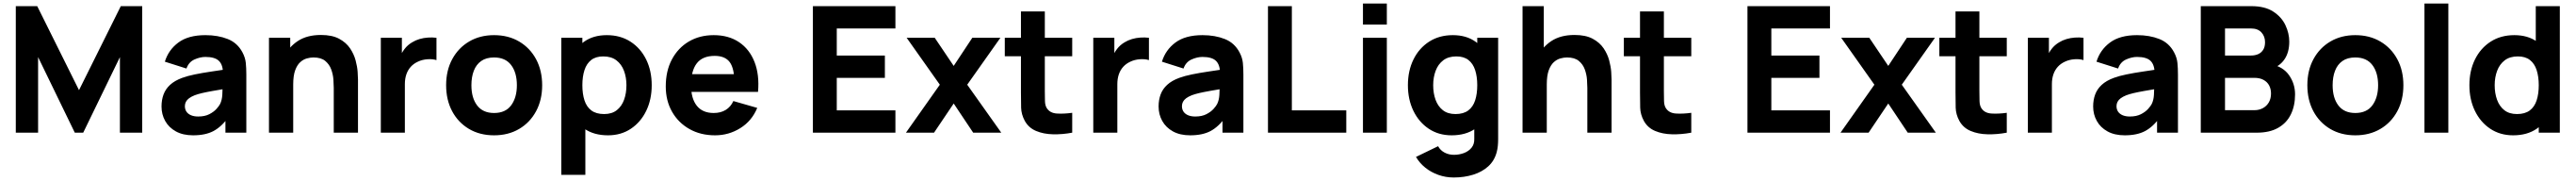

<svg xmlns="http://www.w3.org/2000/svg" viewBox="-20 -755 14670 1030"><path d="M70 0V-720H192L430 -242L668 -720H790V0H663V-430L454 0H406L197 -430V0Z M1080 15Q1022 15 981.8 -7.2Q941.5 -29.5 920.8 -66.8Q900 -104 900 -149Q900 -186.5 911.5 -217.5Q923 -248.5 948.8 -272.2Q974.5 -296 1018 -312Q1048 -323 1089.5 -331.5Q1131 -340 1183.5 -347.8Q1236 -355.5 1299 -365L1250 -338Q1250 -386 1227 -408.5Q1204 -431 1150 -431Q1120 -431 1087.5 -416.5Q1055 -402 1042 -365L919 -404Q939.5 -471 996 -513Q1052.5 -555 1150 -555Q1221.5 -555 1277 -533Q1332.5 -511 1361 -457Q1377 -427 1380 -397Q1383 -367 1383 -330V0H1264V-111L1281 -88Q1241.5 -33.5 1195.8 -9.2Q1150 15 1080 15ZM1109 -92Q1146.5 -92 1172.2 -105.2Q1198 -118.5 1213.2 -135.5Q1228.5 -152.5 1234 -164Q1244.5 -186 1246.2 -215.2Q1248 -244.5 1248 -264L1288 -254Q1227.5 -244 1190 -237.2Q1152.5 -230.5 1129.5 -225Q1106.5 -219.5 1089 -213Q1069 -205 1056.8 -195.8Q1044.5 -186.5 1038.8 -175.5Q1033 -164.5 1033 -151Q1033 -132.5 1042.2 -119.2Q1051.5 -106 1068.5 -99Q1085.5 -92 1109 -92Z M1881 0V-255Q1881 -273.5 1879 -302.2Q1877 -331 1866.5 -360Q1856 -389 1832.2 -408.5Q1808.5 -428 1765 -428Q1747.5 -428 1727.5 -422.5Q1707.5 -417 1690 -401.2Q1672.5 -385.5 1661.2 -355Q1650 -324.5 1650 -274L1572 -311Q1572 -375 1598 -431Q1624 -487 1676.2 -521.5Q1728.5 -556 1808 -556Q1871.5 -556 1911.5 -534.5Q1951.5 -513 1973.8 -480Q1996 -447 2005.5 -411.2Q2015 -375.5 2017 -346Q2019 -316.5 2019 -303V0ZM1512 0V-540H1633V-361H1650V0Z M2149 0V-540H2269V-408L2256 -425Q2266.5 -453 2284 -476Q2301.5 -499 2327 -514Q2346.5 -526 2369.5 -532.8Q2392.5 -539.5 2417 -541.2Q2441.5 -543 2466 -540V-413Q2443.5 -420 2413.8 -417.8Q2384 -415.5 2360 -404Q2336 -393 2319.5 -374.8Q2303 -356.5 2294.5 -331.8Q2286 -307 2286 -276V0Z M2794 15Q2712.5 15 2651 -21.5Q2589.5 -58 2555.2 -122.2Q2521 -186.5 2521 -270Q2521 -354.5 2556 -418.8Q2591 -483 2652.5 -519Q2714 -555 2794 -555Q2875.5 -555 2937.2 -518.5Q2999 -482 3033.5 -417.8Q3068 -353.5 3068 -270Q3068 -186 3033.2 -121.8Q2998.5 -57.5 2936.8 -21.2Q2875 15 2794 15ZM2794 -112Q2859.5 -112 2891.8 -156.2Q2924 -200.5 2924 -270Q2924 -342 2891.2 -385Q2858.5 -428 2794 -428Q2749.5 -428 2721 -408Q2692.5 -388 2678.8 -352.5Q2665 -317 2665 -270Q2665 -197.5 2697.8 -154.8Q2730.5 -112 2794 -112Z M3443 15Q3362.5 15 3308.5 -22.5Q3254.5 -60 3227.2 -124.5Q3200 -189 3200 -270Q3200 -351 3227 -415.5Q3254 -480 3306.5 -517.5Q3359 -555 3436 -555Q3513.5 -555 3571 -518Q3628.5 -481 3660.2 -416.8Q3692 -352.5 3692 -270Q3692 -189 3660.8 -124.5Q3629.5 -60 3573.5 -22.5Q3517.5 15 3443 15ZM3177 240V-540H3297V-170H3314V240ZM3421 -106Q3465 -106 3493 -128Q3521 -150 3534.5 -187.2Q3548 -224.5 3548 -270Q3548 -315 3534 -352.2Q3520 -389.5 3490.8 -411.8Q3461.5 -434 3416 -434Q3373.5 -434 3347.2 -413.5Q3321 -393 3309 -356Q3297 -319 3297 -270Q3297 -221 3309 -184Q3321 -147 3348.2 -126.5Q3375.5 -106 3421 -106Z M4053 15Q3970 15 3906.8 -20.8Q3843.5 -56.5 3807.8 -119.2Q3772 -182 3772 -263Q3772 -351.5 3807 -417Q3842 -482.5 3903.5 -518.8Q3965 -555 4045 -555Q4130 -555 4189.5 -515Q4249 -475 4277.5 -402.5Q4306 -330 4297.5 -232H4163V-282Q4163 -364.5 4136.8 -400.8Q4110.5 -437 4051 -437Q3981.5 -437 3948.8 -394.8Q3916 -352.5 3916 -270Q3916 -194.5 3948.8 -153.2Q3981.5 -112 4045 -112Q4085 -112 4113.5 -129.5Q4142 -147 4157 -180L4293 -141Q4262.5 -67 4196.8 -26Q4131 15 4053 15ZM3874 -232V-333H4232V-232Z M4610 0V-720H5080V-593H4746V-439H5020V-312H4746V-127H5080V0Z M5140 0 5333 -273 5144 -540H5304L5412 -380L5518 -540H5678L5489 -273L5683 0H5523L5412 -166L5300 0Z M6087 0Q6031 10.5 5977.2 9.2Q5923.5 8 5881.2 -9.8Q5839 -27.5 5817 -67Q5797 -104 5796 -142.2Q5795 -180.5 5795 -229V-690H5931V-237Q5931 -205.5 5931.8 -180.2Q5932.5 -155 5942 -140Q5960 -111.5 5999.5 -109Q6039 -106.5 6087 -113ZM5703 -435V-540H6087V-435Z M6207 0V-540H6327V-408L6314 -425Q6324.5 -453 6342 -476Q6359.5 -499 6385 -514Q6404.5 -526 6427.5 -532.8Q6450.5 -539.5 6475 -541.2Q6499.5 -543 6524 -540V-413Q6501.5 -420 6471.8 -417.8Q6442 -415.5 6418 -404Q6394 -393 6377.5 -374.8Q6361 -356.5 6352.5 -331.8Q6344 -307 6344 -276V0Z M6759 15Q6701 15 6660.8 -7.2Q6620.5 -29.5 6599.8 -66.8Q6579 -104 6579 -149Q6579 -186.5 6590.5 -217.5Q6602 -248.5 6627.8 -272.2Q6653.5 -296 6697 -312Q6727 -323 6768.5 -331.5Q6810 -340 6862.5 -347.8Q6915 -355.5 6978 -365L6929 -338Q6929 -386 6906 -408.5Q6883 -431 6829 -431Q6799 -431 6766.5 -416.5Q6734 -402 6721 -365L6598 -404Q6618.5 -471 6675 -513Q6731.5 -555 6829 -555Q6900.5 -555 6956 -533Q7011.5 -511 7040 -457Q7056 -427 7059 -397Q7062 -367 7062 -330V0H6943V-111L6960 -88Q6920.5 -33.5 6874.8 -9.2Q6829 15 6759 15ZM6788 -92Q6825.5 -92 6851.2 -105.2Q6877 -118.5 6892.2 -135.5Q6907.5 -152.5 6913 -164Q6923.5 -186 6925.2 -215.2Q6927 -244.5 6927 -264L6967 -254Q6906.5 -244 6869 -237.2Q6831.5 -230.5 6808.5 -225Q6785.5 -219.5 6768 -213Q6748 -205 6735.8 -195.8Q6723.5 -186.5 6717.8 -175.5Q6712 -164.5 6712 -151Q6712 -132.5 6721.2 -119.2Q6730.5 -106 6747.5 -99Q6764.5 -92 6788 -92Z M7202 0V-720H7338V-127H7648V0Z M7743 -615V-735H7879V-615ZM7743 0V-540H7879V0Z M8260 255Q8214 255 8172.5 240.2Q8131 225.5 8098.2 199.2Q8065.5 173 8045 138L8171 77Q8184 101 8208.2 113.5Q8232.5 126 8261 126Q8291.5 126 8318.5 115.8Q8345.5 105.5 8361.8 85.2Q8378 65 8377 35V-122H8394V-540H8513V37Q8513 57 8511.2 74.8Q8509.5 92.5 8505 110Q8492 159.5 8456.8 191.5Q8421.5 223.5 8370.5 239.2Q8319.5 255 8260 255ZM8248 15Q8173.5 15 8117.5 -22.5Q8061.5 -60 8030.2 -124.5Q7999 -189 7999 -270Q7999 -352.5 8030.8 -416.8Q8062.5 -481 8120 -518Q8177.5 -555 8255 -555Q8332 -555 8384.5 -517.5Q8437 -480 8464 -415.5Q8491 -351 8491 -270Q8491 -189 8463.8 -124.5Q8436.5 -60 8382.5 -22.5Q8328.5 15 8248 15ZM8270 -106Q8315.5 -106 8342.8 -126.5Q8370 -147 8382 -184Q8394 -221 8394 -270Q8394 -319 8382 -356Q8370 -393 8343.8 -413.5Q8317.5 -434 8275 -434Q8229.5 -434 8200.2 -411.8Q8171 -389.5 8157 -352.2Q8143 -315 8143 -270Q8143 -224.5 8156.5 -187.2Q8170 -150 8198 -128Q8226 -106 8270 -106Z M9021 0V-255Q9021 -273.5 9019 -302.2Q9017 -331 9006.5 -360Q8996 -389 8972.2 -408.5Q8948.5 -428 8905 -428Q8887.5 -428 8867.5 -422.5Q8847.5 -417 8830 -401.2Q8812.5 -385.5 8801.2 -355Q8790 -324.5 8790 -274L8712 -311Q8712 -375 8738 -431Q8764 -487 8816.2 -521.5Q8868.5 -556 8948 -556Q9011.5 -556 9051.5 -534.5Q9091.5 -513 9113.8 -480Q9136 -447 9145.5 -411.2Q9155 -375.5 9157 -346Q9159 -316.5 9159 -303V0ZM8652 0V-720H8773V-350H8790V0Z M9613 0Q9557 10.5 9503.2 9.2Q9449.5 8 9407.2 -9.8Q9365 -27.5 9343 -67Q9323 -104 9322 -142.2Q9321 -180.5 9321 -229V-690H9457V-237Q9457 -205.5 9457.8 -180.2Q9458.5 -155 9468 -140Q9486 -111.5 9525.5 -109Q9565 -106.5 9613 -113ZM9229 -435V-540H9613V-435Z M9933 0V-720H10403V-593H10069V-439H10343V-312H10069V-127H10403V0Z M10463 0 10656 -273 10467 -540H10627L10735 -380L10841 -540H11001L10812 -273L11006 0H10846L10735 -166L10623 0Z M11410 0Q11354 10.5 11300.2 9.2Q11246.5 8 11204.2 -9.8Q11162 -27.5 11140 -67Q11120 -104 11119 -142.2Q11118 -180.5 11118 -229V-690H11254V-237Q11254 -205.5 11254.8 -180.2Q11255.5 -155 11265 -140Q11283 -111.5 11322.5 -109Q11362 -106.5 11410 -113ZM11026 -435V-540H11410V-435Z M11530 0V-540H11650V-408L11637 -425Q11647.5 -453 11665 -476Q11682.5 -499 11708 -514Q11727.5 -526 11750.5 -532.8Q11773.5 -539.5 11798 -541.2Q11822.5 -543 11847 -540V-413Q11824.5 -420 11794.8 -417.8Q11765 -415.5 11741 -404Q11717 -393 11700.5 -374.8Q11684 -356.5 11675.5 -331.8Q11667 -307 11667 -276V0Z M12082 15Q12024 15 11983.8 -7.2Q11943.5 -29.5 11922.8 -66.8Q11902 -104 11902 -149Q11902 -186.5 11913.5 -217.5Q11925 -248.5 11950.8 -272.2Q11976.5 -296 12020 -312Q12050 -323 12091.5 -331.5Q12133 -340 12185.5 -347.8Q12238 -355.5 12301 -365L12252 -338Q12252 -386 12229 -408.5Q12206 -431 12152 -431Q12122 -431 12089.5 -416.5Q12057 -402 12044 -365L11921 -404Q11941.5 -471 11998 -513Q12054.5 -555 12152 -555Q12223.5 -555 12279 -533Q12334.5 -511 12363 -457Q12379 -427 12382 -397Q12385 -367 12385 -330V0H12266V-111L12283 -88Q12243.5 -33.5 12197.8 -9.2Q12152 15 12082 15ZM12111 -92Q12148.5 -92 12174.2 -105.2Q12200 -118.5 12215.2 -135.5Q12230.5 -152.5 12236 -164Q12246.5 -186 12248.2 -215.2Q12250 -244.5 12250 -264L12290 -254Q12229.5 -244 12192 -237.2Q12154.5 -230.5 12131.5 -225Q12108.5 -219.5 12091 -213Q12071 -205 12058.8 -195.8Q12046.5 -186.5 12040.8 -175.5Q12035 -164.5 12035 -151Q12035 -132.5 12044.2 -119.2Q12053.5 -106 12070.5 -99Q12087.5 -92 12111 -92Z M12515 0V-720H12803Q12880 -720 12927.5 -689.2Q12975 -658.5 12997 -612Q13019 -565.5 13019 -518Q13019 -457.5 12991.8 -417.5Q12964.5 -377.5 12917 -364V-389Q12984.5 -375 13018.2 -326.5Q13052 -278 13052 -218Q13052 -153.5 13028.2 -104.5Q13004.5 -55.5 12956 -27.8Q12907.5 0 12834 0ZM12653 -128H12820Q12847.5 -128 12869 -139.8Q12890.5 -151.5 12902.8 -172.8Q12915 -194 12915 -223Q12915 -248.5 12904.5 -268.5Q12894 -288.5 12872.8 -300.2Q12851.5 -312 12820 -312H12653ZM12653 -439H12801Q12824 -439 12842 -447Q12860 -455 12870.5 -471.8Q12881 -488.5 12881 -515Q12881 -548 12860.5 -570.5Q12840 -593 12801 -593H12653Z M13395 15Q13313.5 15 13252 -21.5Q13190.5 -58 13156.2 -122.2Q13122 -186.5 13122 -270Q13122 -354.5 13157 -418.8Q13192 -483 13253.5 -519Q13315 -555 13395 -555Q13476.5 -555 13538.2 -518.5Q13600 -482 13634.5 -417.8Q13669 -353.5 13669 -270Q13669 -186 13634.2 -121.8Q13599.5 -57.5 13537.8 -21.2Q13476 15 13395 15ZM13395 -112Q13460.5 -112 13492.8 -156.2Q13525 -200.5 13525 -270Q13525 -342 13492.2 -385Q13459.5 -428 13395 -428Q13350.5 -428 13322 -408Q13293.5 -388 13279.8 -352.5Q13266 -317 13266 -270Q13266 -197.5 13298.8 -154.8Q13331.5 -112 13395 -112Z M13789 0V-735H13925V0Z M14294 15Q14219.5 15 14163.5 -22.5Q14107.5 -60 14076.2 -124.5Q14045 -189 14045 -270Q14045 -352.5 14076.8 -416.8Q14108.5 -481 14166 -518Q14223.5 -555 14301 -555Q14378 -555 14430.5 -517.5Q14483 -480 14510 -415.5Q14537 -351 14537 -270Q14537 -189 14509.8 -124.5Q14482.5 -60 14428.5 -22.5Q14374.5 15 14294 15ZM14316 -106Q14361.5 -106 14388.8 -126.5Q14416 -147 14428 -184Q14440 -221 14440 -270Q14440 -319 14428 -356Q14416 -393 14389.8 -413.5Q14363.5 -434 14321 -434Q14275.5 -434 14246.2 -411.8Q14217 -389.5 14203 -352.2Q14189 -315 14189 -270Q14189 -224.5 14202.5 -187.2Q14216 -150 14244 -128Q14272 -106 14316 -106ZM14440 0V-370H14423V-720H14560V0Z"/></svg>

Font: Manrope ExtraLight ExtraBold
Style: Regular
Weight: 800
Version: Version 4.504